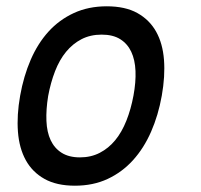

<svg xmlns="http://www.w3.org/2000/svg" viewBox="-20 -580 640 610"><path d="M218 10Q160 10 121.5 -11.5Q83 -33 62 -71Q41 -109 37 -161.5Q33 -214 44 -276Q55 -338 77.5 -390Q100 -442 134 -479.5Q168 -517 214.5 -538.5Q261 -560 319 -560Q378 -560 416.5 -538.5Q455 -517 476 -479.5Q497 -442 501 -390Q505 -338 494 -276Q483 -214 460 -161.5Q437 -109 402.5 -71Q368 -33 322 -11.5Q276 10 218 10ZM234 -80Q269 -80 297 -94.5Q325 -109 346 -134.5Q367 -160 381.5 -196.5Q396 -233 404 -276Q412 -319 410.5 -354.5Q409 -390 397 -415.5Q385 -441 362 -455.5Q339 -470 303 -470Q267 -470 239 -455.5Q211 -441 190 -415.5Q169 -390 155 -354Q141 -318 133 -275Q126 -232 127.5 -196Q129 -160 141 -134.5Q153 -109 176 -94.5Q199 -80 234 -80Z"/></svg>

Font: Maple Mono
Style: Italic
Weight: 400
Italic angle: -10°
Monospace: yes
Designer: subframe7536
Version: Version 7.300